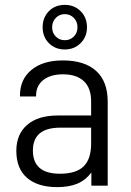

<svg xmlns="http://www.w3.org/2000/svg" viewBox="-20 -762 537 788"><path d="M422 -345V0H355V-54Q332 -23 298 -8.5Q264 6 215 6Q135 6 91 -32Q47 -70 47 -143Q47 -211 91.5 -249.5Q136 -288 217 -288H354V-346Q354 -401 324 -429Q294 -457 239 -457Q187 -457 157.5 -433.5Q128 -410 128 -369V-366H62V-371Q62 -436 109 -475Q156 -514 238 -514Q327 -514 374.5 -471Q422 -428 422 -345ZM354 -172V-238H227Q115 -238 115 -144Q115 -49 226 -49Q293 -49 323.5 -79.5Q354 -110 354 -172ZM155 -650Q155 -690 180.5 -716Q206 -742 246 -742Q285 -742 311 -716Q337 -690 337 -650Q337 -611 311 -585Q285 -559 246 -559Q206 -559 180.5 -585Q155 -611 155 -650ZM246 -597Q268 -597 283 -612Q298 -627 298 -650Q298 -673 283 -688.5Q268 -704 246 -704Q224 -704 209 -688.5Q194 -673 194 -650Q194 -627 209 -612Q224 -597 246 -597Z"/></svg>

Font: D-DIN
Style: Regular
Weight: 400
Designer: Charles Nix
Foundry: Datto Inc.
Version: Version 1.00